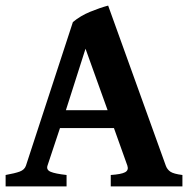

<svg xmlns="http://www.w3.org/2000/svg" viewBox="-20 -663 679 683"><path d="M193.4 -207.5 148.9 -73.7Q144 -58.6 160.4 -51.8Q176.8 -44.9 216.8 -40.5V0H0V-40.5Q33.2 -46.4 50.3 -52.7Q67.4 -59.1 72.3 -73.7L239.3 -584.5Q266.1 -606.9 300.8 -621.1Q335.4 -635.3 364.7 -643.1L569.8 -73.7Q574.7 -60.1 586.2 -52.2Q597.7 -44.4 628.9 -40.5V0H374V-40.5Q411.6 -43 425 -50.3Q438.5 -57.6 433.1 -73.7L385.3 -207.5ZM362.8 -271 284.2 -489.7 214.4 -271Z"/></svg>

Font: Gentium Book Plus
Style: Bold
Weight: 700
Designer: Victor Gaultney, Annie Olsen, Iska Routamaa, Becca Hirsbrunner
Foundry: SIL International
Version: Version 6.101